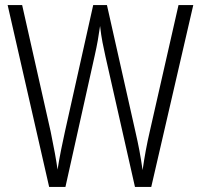

<svg xmlns="http://www.w3.org/2000/svg" viewBox="-20 -734 788 754"><path d="M739 -714 574 0H510L394 -513Q388 -540 382.5 -568Q377 -596 373 -632Q369 -603 364 -575Q359 -547 352 -516L237 0H173L10 -714H67L179 -217Q199 -120 206 -68Q212 -106 220 -146Q228 -186 235 -217L346 -714H400L512 -216Q521 -177 527.5 -142.5Q534 -108 540 -66Q551 -144 568 -217L681 -714Z"/></svg>

Font: Noto Sans Georgian Condensed Light
Style: Regular
Weight: 300
Width: 3
Designer: Monotype Design Team, Akaki Razmadze
Foundry: Google LLC
Version: Version 2.005; ttfautohint (v1.8.4.7-5d5b)